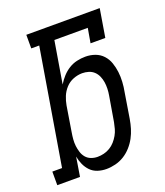

<svg xmlns="http://www.w3.org/2000/svg" viewBox="-163 -828 800 929"><g transform="rotate(-20 237.0 -363.5)"><path d="M225 8Q202 8 180.5 1Q159 -6 144 -21.5Q129 -37 120 -57Q111 -77 107 -99L91 0H-26V-70H24L123 -665H82V-735H460L436 -590H360L373 -665H201L165 -449Q177 -469 193 -486.5Q209 -504 228.5 -516Q248 -528 270 -533Q292 -538 314 -538Q314 -538 314 -538Q314 -538 314 -538Q314 -538 314 -538Q314 -538 314 -538Q340 -538 363.5 -529.5Q387 -521 403.5 -503Q420 -485 428 -461.5Q436 -438 439 -413.5Q442 -389 440.5 -362.5Q439 -336 434 -311L413 -181Q409 -157 402 -134Q395 -111 383.5 -89.5Q372 -68 355 -49Q338 -30 317 -17Q296 -4 272 2Q248 8 225 8ZM205 -62Q221 -62 237.5 -66Q254 -70 269 -79Q284 -88 295.5 -101Q307 -114 315.5 -129Q324 -144 328.5 -160Q333 -176 336 -192L358 -322Q361 -339 361.5 -356.5Q362 -374 359.5 -390Q357 -406 350.5 -421Q344 -436 332.5 -447Q321 -458 305 -463Q289 -468 272 -468Q249 -468 226 -459Q203 -450 186.5 -432Q170 -414 161 -392Q152 -370 148 -347L127 -217Q124 -200 122.5 -182Q121 -164 123 -147.5Q125 -131 130 -115Q135 -99 145.5 -86.5Q156 -74 172 -68Q188 -62 205 -62Z"/></g></svg>

Font: Iosevka Slab Oblique
Style: Regular
Weight: 400
Italic angle: -9°
Monospace: yes
Designer: Belleve Invis
Foundry: Belleve Invis
Version: Version 11.1.1; ttfautohint (v1.8.3)